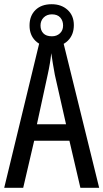

<svg xmlns="http://www.w3.org/2000/svg" viewBox="-20 -890 490 910"><path d="M361 0 309 -223H142L90 0H0L173 -714H274L450 0ZM240 -535Q235 -563 230.5 -589Q226 -615 223 -638Q218 -590 206 -536L155 -301H293ZM225 -669Q176 -669 148 -696.5Q120 -724 120 -769Q120 -815 148 -842.5Q176 -870 225 -870Q271 -870 300.5 -843Q330 -816 330 -771Q330 -725 301.5 -697Q273 -669 225 -669ZM226 -718Q249 -718 264 -732Q279 -746 279 -769Q279 -792 265.5 -807Q252 -822 226 -822Q202 -822 187 -807Q172 -792 172 -769Q172 -746 185.5 -732Q199 -718 226 -718Z"/></svg>

Font: Noto Sans ExtraCondensed
Style: Regular
Weight: 400
Width: 2
Designer: Monotype Design Team
Foundry: Monotype Imaging Inc.
Version: Version 2.013; ttfautohint (v1.8.4.7-5d5b)